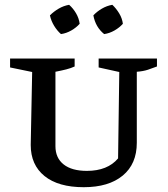

<svg xmlns="http://www.w3.org/2000/svg" viewBox="-20 -771 698 800"><path d="M329 9Q223 9 165.5 -37.5Q108 -84 108 -167L114 -471L22 -490V-527H291V-494Q276 -487 256.5 -482Q237 -477 211 -472V-162Q211 -113 245 -86Q279 -59 342 -59Q428 -59 472 -111L477 -471L391 -490V-527H634V-494Q616 -487 596.5 -480.5Q577 -474 550 -472V-176Q550 -88 491.5 -39.5Q433 9 329 9ZM268 -751Q285 -736 297 -715.5Q309 -695 312 -672Q298 -656 277 -644Q256 -632 234 -629Q218 -643 205.5 -663.5Q193 -684 188 -707Q204 -723 224.5 -735Q245 -747 268 -751ZM448 -751Q464 -736 476.5 -715.5Q489 -695 492 -672Q478 -656 457 -644Q436 -632 414 -629Q378 -658 369 -707Q384 -723 404.5 -735Q425 -747 448 -751Z"/></svg>

Font: Piazzolla SC Medium
Style: Regular
Weight: 500
Designer: Juan Pablo del Peral
Foundry: Huerta Tipografica
Version: Version 1.330